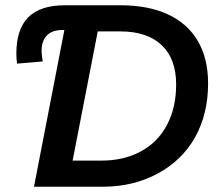

<svg xmlns="http://www.w3.org/2000/svg" viewBox="-20 -708 830 728"><path d="M436.5 -688Q543 -688 617.2 -653.3Q691.4 -618.7 730.2 -552.5Q769 -486.3 769 -391.6Q769 -276.4 720.2 -188.5Q671.4 -100.6 578.6 -50.3Q485.8 0 370.1 0H108.9L224.1 -594.2H216.3Q177.7 -594.2 157.7 -573.5Q137.7 -552.7 137.7 -514.6Q137.7 -506.3 138.9 -496.6Q140.1 -486.8 142.1 -475.1L44.9 -466.8Q43.5 -475.1 42.7 -484.6Q42 -494.1 42 -504.4Q42 -597.2 87.4 -642.6Q132.8 -688 225.6 -688ZM255.4 -99.1H365.7Q450.2 -99.1 514.6 -134.3Q578.6 -168.9 613.3 -234.6Q647.9 -300.3 647.9 -387.7Q647.9 -484.9 593 -536.9Q538.1 -588.9 436.5 -588.9H350.6Z"/></svg>

Font: Arimo SemiBold
Style: Italic
Weight: 600
Italic angle: -12°
Version: Version 1.33